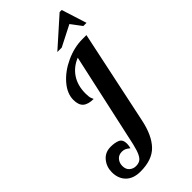

<svg xmlns="http://www.w3.org/2000/svg" viewBox="-361 -1078 1363 1363"><g transform="rotate(-45 320.0 -396.5)"><path d="M559 -1000H580L640 -811H608L548 -891L391 -811H347ZM17 66Q17 12 50 -28Q83 -68 139 -68Q182 -68 209.5 -55.5Q237 -43 237 -1Q237 17 231 39Q213 24 200 18.5Q187 13 171 13Q138 13 119.5 35Q101 57 101 87Q101 122 122 139.5Q143 157 169 157Q193 157 209.5 147.5Q226 138 239 111.5Q252 85 264 34L421 -680Q354 -653 317 -597Q280 -541 280 -461Q280 -424 287 -409.5Q294 -395 294 -393Q240 -393 213.5 -415.5Q187 -438 187 -490Q187 -554 239.5 -614.5Q292 -675 374 -712.5Q456 -750 538 -750H578L428 -40Q402 83 342 145Q282 207 165 207Q94 207 55.5 168.5Q17 130 17 66Z"/></g></svg>

Font: Lobster
Style: Regular
Weight: 400
Designer: Impallari Type
Foundry: Impallari Type
Version: Version 2.100